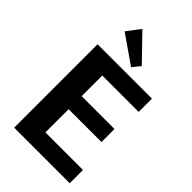

<svg xmlns="http://www.w3.org/2000/svg" viewBox="-283 -1059 1154 1154"><g transform="rotate(45 293.5 -482.5)"><path d="M206.1 -964.8 361.8 -804.2 320.8 -753.9 141.1 -878.9ZM233.9 -420.9H513.2V-310.1H233.9V-112.8H553.2V0H81.1V-709H543V-596.2H233.9Z"/></g></svg>

Font: Sarala
Style: Bold
Weight: 700
Designer: Andres Torresi
Foundry: Huerta Tipografica
Version: Version 1.004;PS 001.003;hotconv 1.0.70;makeotf.lib2.5.58329